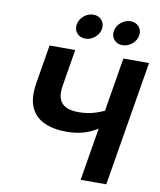

<svg xmlns="http://www.w3.org/2000/svg" viewBox="-100 -1023 916 1101"><g transform="rotate(10 358.0 -472.5)"><path d="M317.4 -257.3Q240.7 -257.3 186.5 -282.2Q132.3 -307.1 108.6 -361.1Q85 -415 99.1 -501.5L136.7 -727.5H286.1L250.5 -512.2Q243.2 -468.3 252.9 -438.7Q262.7 -409.2 290.8 -394.5Q318.8 -379.9 366.2 -379.9Q420.4 -379.9 467.8 -395.8Q515.1 -411.6 550.8 -434.1L534.2 -333.5Q482.9 -293 431.6 -275.1Q380.4 -257.3 317.4 -257.3ZM445.8 0 566.4 -727.5H715.8L595.2 0ZM546.9 -801.8Q516.1 -801.8 498.3 -822.8Q480.5 -843.8 485.4 -873.5Q490.2 -903.3 515.1 -924.3Q540 -945.3 570.8 -945.3Q601.6 -945.3 619.6 -924.3Q637.7 -903.3 632.8 -873.5Q627.9 -843.8 602.8 -822.8Q577.6 -801.8 546.9 -801.8ZM330.6 -801.8Q299.8 -801.8 282 -822.8Q264.2 -843.8 269 -873.5Q273.9 -903.3 298.8 -924.3Q323.7 -945.3 354.5 -945.3Q385.3 -945.3 403.1 -924.3Q420.9 -903.3 416 -873.5Q411.1 -843.8 386.2 -822.8Q361.3 -801.8 330.6 -801.8Z"/></g></svg>

Font: Inter 16pt
Style: Bold Italic
Weight: 700
Italic angle: -9.3988°
Version: Version 4.001;git-66647c0bb